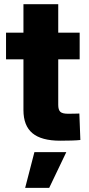

<svg xmlns="http://www.w3.org/2000/svg" viewBox="-20 -681 430 932"><path d="M366.7 -522.5V-393.1H9.3V-522.5ZM93.8 -660.6H262.7V-171.9Q262.7 -147.9 272.7 -138.4Q282.7 -128.9 309.6 -128.9Q321.3 -128.9 339.4 -129.2Q357.4 -129.4 365.2 -129.9L370.1 -1.5Q353.5 0.5 326.7 1.2Q299.8 2 272.5 2Q181.2 2 137.5 -34.4Q93.8 -70.8 93.8 -146.5ZM102.1 231 147 57.6H301.8L218.8 231Z"/></svg>

Font: Inter 28pt ExtraBold
Style: Regular
Weight: 800
Designer: Rasmus Andersson
Foundry: rsms
Version: Version 4.001;git-66647c0bb